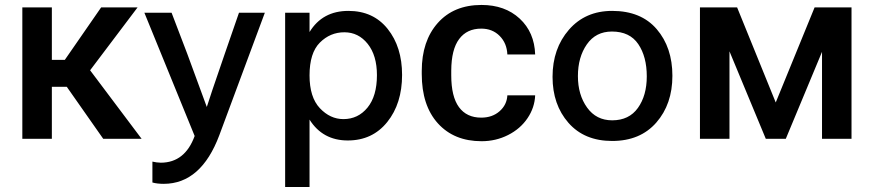

<svg xmlns="http://www.w3.org/2000/svg" viewBox="-20 -558 3516 772"><path d="M248.5 -209 395 0H549.3L342.3 -275.4L533.2 -528.3H386.7L240.7 -317.4H188.5V-528.3H69.8V0H188.5V-209Z M762.7 -11.2Q723.6 95.7 627 96.2Q608.9 95.7 592.8 91.8V175.8Q611.8 181.2 638.7 181.2Q788.6 180.7 861.8 -14.2L1044.9 -506.8H940.9L883.8 -341.8Q820.3 -157.7 811.5 -127.9L732.9 -341.8L669.9 -506.8H560.5Z M1360.8 -79.1Q1307.6 -79.1 1266.1 -123Q1224.6 -167 1224.6 -254.9Q1224.6 -345.2 1266.1 -386.7Q1307.6 -428.2 1364.5 -428.2Q1421.4 -428.2 1458.5 -381.6Q1495.6 -335 1495.6 -255.9Q1495.6 -171.9 1457.8 -125.5Q1419.9 -79.1 1360.8 -79.1ZM1224.6 -506.8H1126.5V193.8H1224.6V-77.1Q1277.3 6.8 1378.4 6.8Q1477.5 6.8 1537.1 -67.4Q1596.7 -141.6 1596.7 -256.8Q1596.7 -369.1 1538.8 -441.7Q1481 -514.2 1380.9 -514.2Q1276.4 -514.2 1224.6 -429.2Z M1915 -85Q1856.4 -85 1825.4 -127.2Q1794.4 -169.4 1794.4 -255.4V-274.4Q1794.9 -359.4 1826.2 -401.1Q1857.4 -442.9 1915 -442.9Q1960 -442.9 1989 -413.6Q2018.1 -384.3 2020 -338.9H2131.8Q2128.9 -428.2 2069.6 -483.2Q2010.3 -538.1 1916 -538.1Q1804.7 -538.1 1740.2 -465.6Q1675.8 -393.1 1675.8 -272.5V-260.3Q1675.8 -133.8 1740.7 -62Q1805.7 9.8 1916.5 9.8Q1973.6 9.8 2022.9 -15.1Q2072.3 -40 2101.1 -82.8Q2129.9 -125.5 2131.8 -174.8H2020Q2018.1 -136.7 1988.8 -110.8Q1959.5 -85 1915 -85Z M2441.4 8.8Q2554.2 8.8 2618.9 -65.2Q2683.6 -139.2 2683.6 -253.2Q2683.6 -367.2 2620.6 -440.7Q2557.6 -514.2 2441.4 -514.2Q2333.5 -514.2 2267.6 -438.5Q2201.7 -362.8 2201.7 -249Q2201.7 -137.2 2265.6 -64.2Q2329.6 8.8 2441.4 8.8ZM2440.4 -431.2Q2512.2 -431.2 2546.4 -380.6Q2580.6 -330.1 2580.6 -251Q2580.6 -173.8 2544.9 -124Q2509.3 -74.2 2441.4 -74.2Q2377.4 -74.2 2340.6 -125.5Q2303.7 -176.8 2303.7 -252Q2303.7 -328.1 2339.6 -379.6Q2375.5 -431.2 2440.4 -431.2Z M3099.1 -146 2943.8 -528.3H2794.4V0H2913.1V-351.6L3059.1 0H3139.6L3285.2 -349.6V0H3403.8V-528.3H3255.4Z"/></svg>

Font: FAU Chimera Medium
Style: Regular
Weight: 500
Version: Version 1.002;hotconv 1.0.117;makeotfexe 2.5.65602